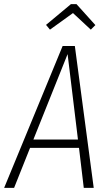

<svg xmlns="http://www.w3.org/2000/svg" viewBox="-36 -906 530 926"><path d="M368 0 345 -193H109L32 0H-16L266 -684H325L416 0ZM125 -233H340L290 -645ZM205 -763 186 -786 306 -886H333L424 -785L402 -763L316 -843Z"/></svg>

Font: Fira Sans Extra Condensed ExtraLight
Style: Italic
Weight: 275
Width: 3
Italic angle: -8°
Designer: Carrois Corporate & Edenspiekermann AG
Foundry: Carrois Corporate GbR & Edenspiekermann AG
Version: Version 4.203